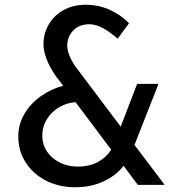

<svg xmlns="http://www.w3.org/2000/svg" viewBox="-20 -778 766 808"><path d="M560 0 500 -80Q468 -39 415.5 -14.5Q363 10 296 10Q228 10 173.5 -18Q119 -46 88 -94.5Q57 -143 57 -204Q57 -255 82.5 -298.5Q108 -342 151.5 -373Q195 -404 246 -417L214 -459Q163 -534 163 -593Q163 -636 184.5 -674Q206 -712 246.5 -735Q287 -758 341 -758Q396 -758 443.5 -736Q491 -714 523 -680L475 -615Q407 -676 356 -676Q314 -676 288.5 -650Q263 -624 263 -586Q263 -550 296 -500L488 -245L557 -425H647L546 -168L673 0ZM448 -148 298 -348Q262 -346 229.5 -327Q197 -308 177.5 -276.5Q158 -245 158 -208Q158 -151 201.5 -114Q245 -77 308 -77Q357 -77 392.5 -96.5Q428 -116 448 -148Z"/></svg>

Font: Josefin Sans
Style: Regular
Weight: 400
Designer: Santiago Orozco
Foundry: Typemade
Version: Version 2.000